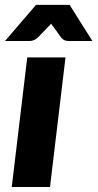

<svg xmlns="http://www.w3.org/2000/svg" viewBox="-31 -748 390 768"><path d="M0 0ZM231 -518.5 169 0H16L78 -518.5ZM338.5 -584H244Q235.5 -584 228 -586.8Q220.5 -589.5 213.5 -598L183.5 -639.5Q181 -642.5 178.5 -646Q176 -649.5 173.5 -653.5Q166 -644.5 160.5 -639.5L120.5 -598Q113 -591 104.5 -587.5Q96 -584 87.5 -584H-11L113 -728.5H247.5Z"/></svg>

Font: Lato Black
Style: Italic
Weight: 900
Italic angle: -7°
Designer: Lukasz Dziedzic
Foundry: tyPoland Lukasz Dziedzic
Version: Version 2.007; 2014-02-27